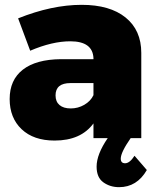

<svg xmlns="http://www.w3.org/2000/svg" viewBox="-20 -572 652 795"><path d="M20 -162Q20 -241 74.5 -283.5Q129 -326 232 -327H367V-331Q364 -401 271 -401Q196 -401 105 -362L55 -496Q195 -552 318 -552Q435 -552 500 -499.5Q565 -447 565 -353V0H521Q480 59 480 85Q480 104 498 104Q517 104 537 73L588 132Q547 203 473 203Q436 203 408 183Q380 163 380 118Q380 67 426 0H367V-61Q315 10 206 10Q119 10 69.5 -37Q20 -84 20 -162ZM210 -177Q210 -151 226.5 -137Q243 -123 273 -123Q303 -123 329 -138Q355 -153 367 -178V-228H272Q210 -228 210 -177Z"/></svg>

Font: Trueno
Style: ExBd
Weight: 800
Designer: Julieta Ulanovsky
Foundry: Julieta Ulanovsky
Version: Version 3.001b